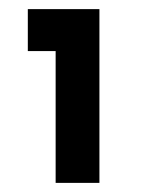

<svg xmlns="http://www.w3.org/2000/svg" viewBox="-20 -681 313 421"><path d="M41 -661H198V-280H102V-569H41Z"/></svg>

Font: Josefin Sans Thin Medium
Style: Regular
Weight: 500
Version: Version 2.000